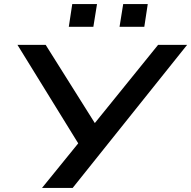

<svg xmlns="http://www.w3.org/2000/svg" viewBox="-20 -926 942 946"><path d="M187 0 377 -234 380 -196 66 -705H205L452 -312H441L759 -705H902L338 0ZM569 -794 587 -906H708L691 -794ZM319 -794 336 -906H458L440 -794Z"/></svg>

Font: Nunito Sans 7pt Expanded SemiBold
Style: Italic
Weight: 600
Width: 7
Italic angle: -9°
Designer: Vernon Adams
Foundry: Vernon Adams
Version: Version 3.101;gftools[0.9.27]